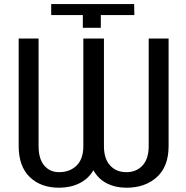

<svg xmlns="http://www.w3.org/2000/svg" viewBox="-20 -897 901 928"><path d="M380.4 -762.7V-824.2H227.5V-877.4H628.4L629.4 -824.2H467.3V-762.7ZM265.1 10.3Q177.2 10.3 123.8 -41.3Q70.3 -92.8 70.3 -190.9V-710.9H166.5V-190.9Q166.5 -129.4 193.6 -97.2Q220.7 -64.9 265.1 -64.9Q317.9 -64.9 350.3 -96.9Q382.8 -128.9 382.8 -190.9V-710.9H482.4V-190.9Q482.4 -129.4 512.2 -97.2Q542 -64.9 590.8 -64.9Q639.2 -64.9 668.9 -97.2Q698.7 -129.4 698.7 -190.9V-710.9H794.9V-190.9Q794.9 -92.8 738.5 -41.3Q682.1 10.3 590.8 10.3Q537.6 10.3 496.1 -11Q454.6 -32.2 431.6 -74.2Q406.7 -32.2 363.5 -11Q320.3 10.3 265.1 10.3Z"/></svg>

Font: Roboto Slab
Style: Regular
Weight: 400
Designer: Google
Version: Version 2.000; ttfautohint (v1.8.1.43-b0c9)